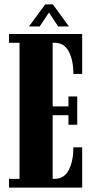

<svg xmlns="http://www.w3.org/2000/svg" viewBox="-20 -855 434 875"><path d="M21 0V-40H69V-660H21V-700H354.5V-518H314.5Q314.5 -579 293.8 -619.5Q273 -660 229 -660H220V-370H292V-415.5H332V-286.5H292V-330H220V-40H229Q273 -40 293.8 -81.2Q314.5 -122.5 314.5 -183.5H354.5V0ZM112 -734.5 186 -835H221L294 -734.5H245L203 -798L161 -734.5Z"/></svg>

Font: Imbue 10pt Black
Style: Regular
Weight: 900
Designer: Tyler Finck
Foundry: Etcetera Type Company
Version: Version 1.102; ttfautohint (v1.8.3)